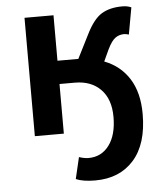

<svg xmlns="http://www.w3.org/2000/svg" viewBox="-54 -599 731 871"><g transform="rotate(-5 311.0 -164.0)"><path d="M257 210 280 112Q305 120 323 120Q382 120 417 73Q452 26 452 -56Q452 -137 408.5 -181.5Q365 -226 291 -226H221V0H89V-539H221V-332H316L370 -439Q403 -506 440.5 -529Q478 -552 535 -552Q559 -552 576 -544L554 -422Q540 -426 533 -426Q510 -426 492.5 -413.5Q475 -401 457 -364L432 -310Q505 -282 545 -218.5Q585 -155 585 -58Q585 79 520.5 151.5Q456 224 345 224Q289 224 257 210Z"/></g></svg>

Font: Nebula Sans Semibold
Style: Regular
Weight: 600
Designer: Paul D. Hunt for Adobe (as Source Sans)
Foundry: Nebula Entertainment & Broadcasting LLC
Version: Version 1.010